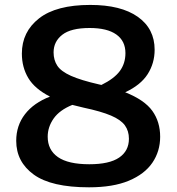

<svg xmlns="http://www.w3.org/2000/svg" viewBox="-20 -770 736 799"><path d="M350.5 9.5Q193.5 9.5 120.5 -43.5Q47.5 -96.5 47.5 -184Q47.5 -247.5 84 -294.8Q120.5 -342 188 -368Q124.5 -400.5 97.8 -445.2Q71 -490 71 -547Q71 -637.5 142.5 -693.5Q214 -749.5 355.5 -749.5Q483.5 -749.5 553.5 -700Q623.5 -650.5 623.5 -563Q623.5 -507 594.5 -461.5Q565.5 -416 501 -386Q581.5 -354 614 -308.5Q646.5 -263 646.5 -201Q646.5 -140.5 614.2 -93Q582 -45.5 516.2 -18Q450.5 9.5 350.5 9.5ZM393 -418.5Q397.5 -417.5 402 -416.5Q455 -442.5 478.5 -474.2Q502 -506 502 -549Q502 -599.5 464 -626.5Q426 -653.5 353 -653.5Q275 -653.5 239 -625.2Q203 -597 203 -552Q203 -520 218.5 -496.5Q234 -473 275.2 -454.5Q316.5 -436 393 -418.5ZM178.5 -201Q178.5 -146 221.2 -116.2Q264 -86.5 351.5 -86.5Q435 -86.5 475.8 -114.2Q516.5 -142 516.5 -192.5Q516.5 -225 499.8 -248.2Q483 -271.5 442 -289Q401 -306.5 328 -322Q303 -327.5 281 -333.5Q228 -312 203.2 -276.8Q178.5 -241.5 178.5 -201Z"/></svg>

Font: Encode Sans SemiExpanded SemiExpanded SemiBold
Style: Regular
Weight: 600
Width: 6
Designer: Multiple Designers
Foundry: Impallari Type
Version: Version 3.000; ttfautohint (v1.8.3) -l 8 -r 50 -G 200 -x 14 